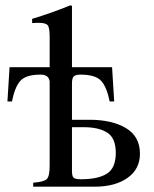

<svg xmlns="http://www.w3.org/2000/svg" viewBox="-20 -703 579 723"><path d="M251 -252H317Q402 -252 454.5 -220.5Q507 -189 507 -124Q507 -66 460 -33Q413 0 337 0H105V-15Q145 -18 156 -28.5Q167 -39 167 -79V-396Q164 -422 133 -422Q78 -422 57 -399Q36 -376 25 -321H8L16 -450H167V-564Q167 -599 159.5 -608Q152 -617 126 -617Q110 -617 101 -616V-632Q171 -653 245 -683L251 -681V-450H402L410 -321H393Q382 -376 360.5 -399Q339 -422 283 -422Q264 -422 257.5 -415Q251 -408 251 -390ZM251 -224V-59Q251 -40 257 -34Q263 -28 285 -28Q349 -28 382.5 -49Q416 -70 416 -127Q416 -183 384 -203.5Q352 -224 296 -224Z"/></svg>

Font: STIX
Style: Regular
Weight: 400
Designer: MicroPress Inc., with final additions and corrections provided by Coen Hoffman, Elsevier (retired)
Version: Version 1.1.1